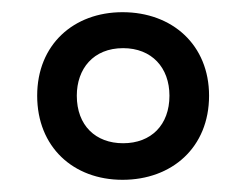

<svg xmlns="http://www.w3.org/2000/svg" viewBox="-20 -743 404 315"><path d="M181 -448C262 -448 323 -501 323 -586C323 -669 263 -723 181 -723C101 -723 41 -670 41 -586C41 -502 100 -448 181 -448ZM182 -508C137 -508 106 -537 106 -586C106 -630 133 -664 182 -664C229 -664 258 -632 258 -586C258 -538 228 -508 182 -508Z"/></svg>

Font: Noto Sans Khmer ExtraCondensed Medium
Style: Regular
Weight: 500
Width: 2
Designer: Danh Hong and the Monotype Design Team
Foundry: Monotype Imaging Inc.
Version: Version 2.004